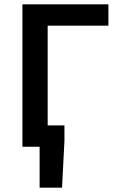

<svg xmlns="http://www.w3.org/2000/svg" viewBox="-20 -674 550 882"><path d="M162 188V0H129V-98H276V-26L265 188ZM83 0V-654H478V-556H199V0Z"/></svg>

Font: Source Sans 3 SemiBold
Style: Regular
Weight: 600
Designer: Paul D. Hunt
Foundry: Adobe
Version: Version 3.046;hotconv 1.0.118;makeotfexe 2.5.65603